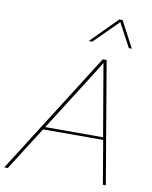

<svg xmlns="http://www.w3.org/2000/svg" viewBox="-141 -955 812 1026"><g transform="rotate(10 264.5 -442.5)"><path d="M430 -872 300 -743H281L422 -885H440L515 -743H499ZM372 -660H393L505 0H489L449 -236H123L-27 0H-46ZM132 -250H446L387 -595L379 -642L352 -597Z"/></g></svg>

Font: Elaine Sans Thin
Style: Italic
Weight: 250
Italic angle: -13°
Designer: Wei Huang
Foundry: Wei Huang
Version: Version 2.001;December 24, 2019;FontCreator 12.0.0.2547 64-b